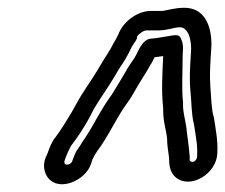

<svg xmlns="http://www.w3.org/2000/svg" viewBox="-20 -719 578 493"><path d="M442 -649C462 -649 474 -619 470 -579C468 -547 466 -516 469 -485C472 -458 471 -427 478 -400C483 -368 488 -344 486 -316C485 -307 476 -300 469 -305C465 -307 469 -306 466 -329C464 -350 462 -363 460 -378C458 -407 449 -429 450 -453V-456C446 -492 449 -534 449 -577C449 -581 452 -602 447 -614C443 -624 442 -631 423 -628C409 -626 378 -620 370 -620C344 -620 334 -583 325 -570C317 -558 309 -547 302 -534L292 -517C283 -502 275 -489 267 -476C239 -438 221 -399 200 -367C191 -355 188 -348 181 -338C175 -331 172 -322 169 -315L165 -304C161 -296 149 -294 146 -299C145 -302 145 -304 146 -307L150 -318C153 -326 157 -334 162 -344C181 -369 194 -389 208 -414L221 -439C237 -467 257 -493 275 -524L285 -541C296 -557 308 -576 317 -596C320 -602 323 -606 325 -609C332 -618 332 -623 332 -625C336 -632 349 -641 356 -641H387C410 -641 428 -649 442 -649ZM399 -575C397 -529 394 -486 399 -441C398 -408 407 -385 409 -363C409 -344 413 -326 414 -314C415 -305 412 -279 432 -263C469 -233 535 -272 538 -324C540 -360 533 -391 529 -419C529 -420 528 -420 528 -421C523 -441 522 -469 520 -499C518 -526 520 -557 522 -587C526 -627 519 -699 453 -699C429 -699 412 -693 398 -691H368C332 -691 296 -663 284 -631C281 -624 275 -614 271 -607C264 -592 253 -577 243 -560L231 -540C214 -511 195 -487 177 -454L163 -429C148 -405 138 -387 122 -366C113 -355 107 -340 102 -325L97 -314C91 -299 92 -283 99 -269C125 -222 200 -254 214 -299L217 -309C223 -323 234 -337 241 -347C266 -385 285 -426 307 -455C318 -470 325 -484 334 -499L345 -517C353 -529 358 -538 366 -552C371 -559 373 -565 377 -572C383 -573 391 -574 399 -575Z"/></svg>

Font: Electronic
Style: OutlineIt
Weight: 700
Version: Version 1.011